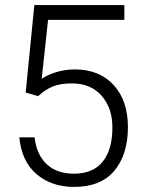

<svg xmlns="http://www.w3.org/2000/svg" viewBox="-20 -725 578 755"><path d="M469 -705V-647H169L144 -415Q165 -430 200 -441Q235 -452 275 -452Q370 -452 426.5 -391Q483 -330 483 -225Q483 -118 430 -54Q377 10 271 10Q183 10 124 -40Q65 -90 56 -185H116Q124 -116 164 -79Q204 -42 271 -42Q345 -42 383.5 -89Q422 -136 422 -224Q422 -300 379.5 -348.5Q337 -397 263 -397Q217 -397 187.5 -385Q158 -373 130 -347L81 -361L115 -705Z"/></svg>

Font: Freesentation 3 Light
Style: Regular
Weight: 300
Designer: glyphs from Roboto by Christian Robertson / Hangul glyphs from Noto Sans CJK(Source Han Sans) by Jang Soo-young and Kang
Foundry: PT&
Version: Version 2.001